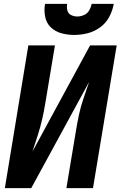

<svg xmlns="http://www.w3.org/2000/svg" viewBox="-20 -969 621 989"><path d="M5 0H141L439 -547Q425 -505 410.5 -463Q396 -421 387 -379Q378 -337 371 -294L322 0H459L581 -735H444L147 -188Q161 -230 174.5 -272Q188 -314 197.5 -356Q207 -398 214 -441L263 -735H126ZM362 -789Q396 -789 430.5 -797.5Q465 -806 495.5 -828Q526 -850 543 -882.5Q560 -915 566 -949H452Q449 -932 439.5 -915.5Q430 -899 412.5 -891.5Q395 -884 378 -884Q361 -884 346 -891.5Q331 -899 327 -915.5Q323 -932 326 -949H212Q206 -916 212.5 -883Q219 -850 242 -828Q265 -806 297 -797.5Q329 -789 362 -789Z"/></svg>

Font: Iosevka Sparkle XBdObl
Style: Regular
Weight: 800
Italic angle: -9°
Designer: Belleve Invis
Foundry: Belleve Invis
Version: Version 4.5.0; ttfautohint (v1.8.3)